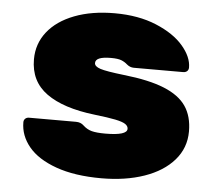

<svg xmlns="http://www.w3.org/2000/svg" viewBox="-51 -767 953 835"><g transform="rotate(5 425.0 -350.0)"><path d="M783 -226Q783 -154 736.5 -100.5Q690 -47 608 -18.5Q526 10 421 10Q304 10 223 -19Q142 -48 102 -96.5Q62 -145 62 -203Q62 -213 68.5 -219Q75 -225 85 -225H290Q311 -225 324 -212Q341 -196 362 -190.5Q383 -185 421 -185Q516 -185 516 -214Q516 -226 503.5 -234.5Q491 -243 459.5 -249.5Q428 -256 367 -263Q230 -279 157 -331.5Q84 -384 84 -480Q84 -548 125 -600Q166 -652 241.5 -681Q317 -710 417 -710Q521 -710 599 -677.5Q677 -645 718 -597Q759 -549 759 -503Q759 -493 752.5 -487Q746 -481 735 -481H520Q503 -481 489 -493Q478 -503 463 -509Q448 -515 417 -515Q350 -515 350 -487Q350 -472 376 -463.5Q402 -455 480 -446Q590 -434 656.5 -407Q723 -380 753 -336Q783 -292 783 -226Z"/></g></svg>

Font: Rubik Mono One
Style: Regular
Weight: 400
Designer: Hubert and Fischer with Elvire Volk Leonovitch (Cyrillic Expansion: Cyreal)
Foundry: Hubert and Fischer with Elvire Volk Leonovitch
Version: Version 2.000